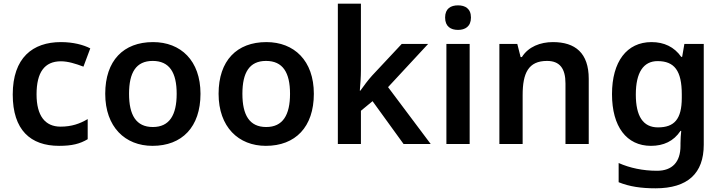

<svg xmlns="http://www.w3.org/2000/svg" viewBox="-20 -780 3912 1040"><path d="M300 10C370 10 413 -1 455 -26V-135C413 -110 368 -94 308 -94C224 -94 178 -153 178 -269C178 -388 221 -448 310 -448C348 -448 390 -435 432 -419L469 -518C432 -537 377 -552 310 -552C157 -552 49 -467 49 -268C49 -76 145 10 300 10Z M1066 -272C1066 -452 959 -552 809 -552C649 -552 550 -452 550 -272C550 -92 658 10 806 10C966 10 1066 -92 1066 -272ZM679 -272C679 -387 717 -450 807 -450C898 -450 937 -387 937 -272C937 -157 898 -92 808 -92C717 -92 679 -157 679 -272Z M1680 -272C1680 -452 1573 -552 1423 -552C1263 -552 1164 -452 1164 -272C1164 -92 1272 10 1420 10C1580 10 1680 -92 1680 -272ZM1293 -272C1293 -387 1331 -450 1421 -450C1512 -450 1551 -387 1551 -272C1551 -157 1512 -92 1422 -92C1331 -92 1293 -157 1293 -272Z M1935 -399V-760H1810V0H1935V-180L1998 -232L2166 0H2313L2082 -308L2299 -542H2156L1996 -371C1974 -347 1949 -313 1932 -289H1929C1932 -324 1935 -365 1935 -399Z M2461 -751C2422 -751 2391 -734 2391 -685C2391 -636 2422 -618 2461 -618C2499 -618 2531 -636 2531 -685C2531 -734 2499 -751 2461 -751ZM2524 -542H2398V0H2524Z M2975 -552C2907 -552 2842 -527 2807 -471H2800L2782 -542H2685V0H2811V-265C2811 -384 2842 -450 2943 -450C3012 -450 3043 -409 3043 -328V0H3169V-353C3169 -493 3096 -552 2975 -552Z M3509 -552C3375 -552 3295 -446 3295 -270C3295 -94 3374 10 3506 10C3574 10 3629 -15 3666 -71H3670C3668 -55 3666 -24 3666 -4V10C3666 98 3621 145 3539 145C3463 145 3392 130 3331 103V207C3390 231 3454 240 3531 240C3705 240 3792 159 3792 4V-542H3687L3675 -472H3670C3632 -526 3577 -552 3509 -552ZM3542 -449C3633 -449 3673 -397 3673 -269V-250C3673 -134 3632 -90 3544 -90C3463 -90 3424 -151 3424 -268C3424 -387 3465 -449 3542 -449Z"/></svg>

Font: Noto Sans Bengali UI SemiBold
Style: Regular
Weight: 600
Designer: Jelle Bosma - Monotype Design Team
Foundry: Monotype Imaging Inc.
Version: Version 2.003